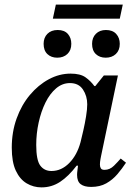

<svg xmlns="http://www.w3.org/2000/svg" viewBox="-20 -799 590 832"><path d="M160 13Q125 13 95.5 -4.5Q66 -22 48.5 -59.5Q31 -97 31 -159Q31 -227 52 -285.5Q73 -344 109.5 -387.5Q146 -431 191.5 -455.5Q237 -480 286 -480Q328 -480 350.5 -464Q373 -448 389 -426H393L430 -472H491L418 -123Q418 -123 415.5 -110Q413 -97 413 -86Q413 -76 417 -69.5Q421 -63 433 -63Q456 -63 474 -81Q492 -99 503 -112L526 -94Q509 -68 488.5 -44Q468 -20 440.5 -4.5Q413 11 375 11Q345 11 329.5 -1Q314 -13 314 -41Q314 -50 315.5 -60Q317 -70 318 -81H312Q277 -35 240.5 -11Q204 13 160 13ZM203 -58Q246 -58 280 -92.5Q314 -127 329 -183Q334 -203 341 -233.5Q348 -264 353 -295Q358 -326 358 -347Q358 -383 339.5 -411Q321 -439 283 -439Q250 -439 223 -416Q196 -393 177 -354.5Q158 -316 147.5 -268Q137 -220 137 -171Q137 -105 154.5 -81.5Q172 -58 203 -58ZM438 -549Q412 -549 395.5 -564.5Q379 -580 379 -609Q379 -636 395.5 -652.5Q412 -669 439 -669Q468 -669 483.5 -652Q499 -635 499 -609Q499 -581 482 -565Q465 -549 438 -549ZM228 -549Q202 -549 185.5 -564.5Q169 -580 169 -609Q169 -636 185.5 -652.5Q202 -669 230 -669Q259 -669 274 -652Q289 -635 289 -609Q289 -581 272 -565Q255 -549 228 -549ZM499 -718H209L222 -779H512Z"/></svg>

Font: STIX Two Text Medium
Style: Italic
Weight: 500
Italic angle: -12°
Designer: Ross Mills, John Hudson & Paul Hanslow, Tiro Typeworks Ltd; with prior portions MicroPress Inc. and Coen Hoffman, Elsevi
Foundry: Tiro Typeworks Ltd
Version: Version 2.13 b171